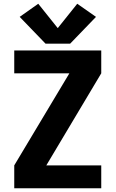

<svg xmlns="http://www.w3.org/2000/svg" viewBox="-20 -1004 616 1024"><path d="M56 0H520V-122H227L520 -613V-735H56V-613H350L56 -122ZM223 -771H354L492 -914L392 -984L288 -854L184 -984L85 -914Z"/></svg>

Font: Iosevka Sparkle Heavy
Style: Regular
Weight: 900
Designer: Belleve Invis
Foundry: Belleve Invis
Version: Version 4.5.0; ttfautohint (v1.8.3)